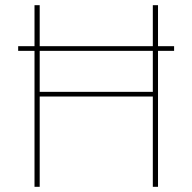

<svg xmlns="http://www.w3.org/2000/svg" viewBox="-20 -720 741 740"><path d="M50 -524V-542H651V-524ZM569 0V-700H589V0ZM113 0V-700H133V0ZM119 -348V-366H585V-348Z"/></svg>

Font: DM Sans 24pt Thin
Style: Regular
Weight: 250
Designer: Colophon Foundry, Jonny Pinhorn
Foundry: Colophon Foundry
Version: Version 4.004;gftools[0.9.30]